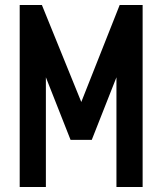

<svg xmlns="http://www.w3.org/2000/svg" viewBox="-20 -750 640 770"><path d="M460 -730H552V0H447V-440L348 -189H263L164 -440V0H59V-730H148L306 -341Z"/></svg>

Font: Tiny SemiBold
Style: Regular
Weight: 600
Designer: Philipp Nurullin, Konstantin Bulenkov
Foundry: JetBrains
Version: Version 2.251; ttfautohint (v1.8.4.7-5d5b)